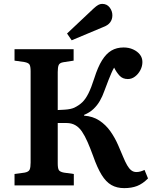

<svg xmlns="http://www.w3.org/2000/svg" viewBox="-20 -957 793 991"><path d="M621 14Q583 14 555 -2Q527 -18 504.5 -54.5Q482 -91 461 -151Q446 -192 432 -224Q418 -256 403 -278Q388 -300 368.5 -311Q349 -322 324 -322H278V-114Q278 -89 283.5 -79.5Q289 -70 310 -66L361 -59V0H55V-59L107 -66Q128 -70 133 -81.5Q138 -93 138 -118V-589Q138 -614 132.5 -623.5Q127 -633 105 -637L55 -644V-703H360V-644L308 -636Q288 -633 283 -621.5Q278 -610 278 -585V-389Q299 -390 314.5 -391Q330 -392 342 -394.5Q354 -397 363 -401Q388 -413 405 -429.5Q422 -446 436.5 -475Q451 -504 467 -554Q485 -611 506.5 -645.5Q528 -680 555 -696Q582 -712 618 -712Q645 -712 667 -702Q689 -692 702 -675.5Q715 -659 715 -637Q715 -615 704.5 -595Q694 -575 677 -562Q660 -549 640 -549Q613 -549 597 -566.5Q581 -584 569 -608Q561 -594 555 -580Q549 -566 540.5 -545Q532 -524 518 -486Q509 -460 495.5 -436.5Q482 -413 462.5 -394.5Q443 -376 414 -364V-360Q459 -357 492.5 -335Q526 -313 550 -279Q574 -245 591 -205Q605 -173 615.5 -147.5Q626 -122 636 -104.5Q646 -87 657.5 -78Q669 -69 684 -69Q694 -69 705 -72Q716 -75 726 -80L744 -36Q716 -8 687.5 3Q659 14 621 14ZM350 -749 326 -784 463 -913Q477 -926 487 -931.5Q497 -937 507 -937Q532 -937 546 -918.5Q560 -900 560 -878Q560 -857 548.5 -841.5Q537 -826 512 -817Z"/></svg>

Font: Literata 18pt SemiBold
Style: Regular
Weight: 600
Designer: Latin by Veronika Burian and Jose Scaglione. Greek by Irene Vlachou. Cyrillic by Vera Evstafieva.
Foundry: TypeTogether
Version: Version 3.103;gftools[0.9.29]